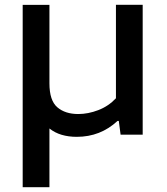

<svg xmlns="http://www.w3.org/2000/svg" viewBox="-20 -564 700 804"><path d="M75 220V-543.5H187V-215Q187 -143 220 -114.8Q253 -86.5 307.5 -86.5Q349 -86.5 391.5 -102.8Q434 -119 465.5 -152.5V-544H577.5V0H485L477.5 -57.5H472Q400.5 9 301.5 9Q267 9 238.2 0.5Q209.5 -8 187 -26V220Z"/></svg>

Font: Encode Sans Expanded Expanded Medium
Style: Regular
Weight: 500
Width: 7
Designer: Multiple Designers
Foundry: Impallari Type
Version: Version 3.000; ttfautohint (v1.8.3) -l 8 -r 50 -G 200 -x 14 